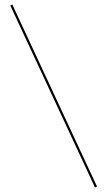

<svg xmlns="http://www.w3.org/2000/svg" viewBox="-20 -684 470 841"><path d="M405 133 34 -664 25 -660 396 137Z"/></svg>

Font: ZnikomitSC
Style: Regular
Weight: 100
Designer: gluk
Foundry: gluk
Version: Version 0.55